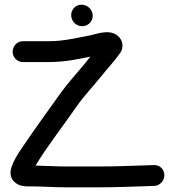

<svg xmlns="http://www.w3.org/2000/svg" viewBox="-20 -819 747 820"><path d="M365.8 -577.1C359.9 -569.7 353.5 -561.6 343.4 -548.6C311.1 -509.5 269.1 -464 236.6 -418.5C196.8 -362.1 123 -260.6 87.2 -206.9C72.1 -184.3 46.7 -150.8 33.9 -117.5C28.3 -104.7 14 -69.6 40.3 -43.3C63.1 -20.5 92.9 -23 113 -23C159.1 -23 209.2 -19 261 -19H406C471.2 -19 546.3 -21.8 609.9 -24L638.9 -25C661.9 -25.8 682 -46 682 -71C682 -95 662.8 -115.9 635 -113.9L607.1 -113C543 -110.8 470.6 -108 406 -108H261C218.7 -108 175.6 -111 131.9 -111.8C175.8 -186.6 256.3 -290.1 309.6 -367.8C337.8 -408.3 379.5 -452.2 412.6 -493.4C443 -531.8 466.6 -554.8 494.5 -594.7C504.3 -608.7 506.7 -632.3 496.6 -649.6C464.6 -704.4 390.1 -672.6 370.6 -669.1C310.2 -658.3 256 -643 189 -643H78C52 -643 34 -621 34 -598C34 -573.7 53.7 -554 78 -554H189C255.7 -554 312.9 -566.2 365.8 -577.1ZM284 -754.5C284 -728.3 305.2 -707 331 -707C354.8 -707 376 -725.9 376 -751.5C376 -778.7 353 -799 328 -799C303 -799 284 -778.4 284 -754.5Z"/></svg>

Font: Just Breathe
Style: Bd
Weight: 400
Foundry: Cannot Into Space Fonts
Version: Version 0.72